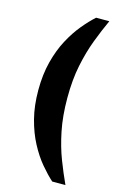

<svg xmlns="http://www.w3.org/2000/svg" viewBox="-125 -740 584 926"><g transform="rotate(15 167.5 -277.0)"><path d="M56 -277Q56 -355 72.5 -419Q89 -483 116 -533.5Q143 -584 174.5 -622Q206 -660 235 -686H301Q277 -634 254 -573.5Q231 -513 216 -440.5Q201 -368 201 -277ZM235 132Q206 106 174.5 68.5Q143 31 116 -20Q89 -71 72.5 -135Q56 -199 56 -277H201Q201 -186 216 -112.5Q231 -39 254 20.5Q277 80 301 132Z"/></g></svg>

Font: Montagu Slab 144pt SemiBold
Style: Regular
Weight: 600
Version: Version 1.000